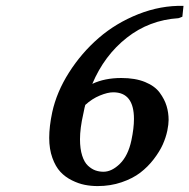

<svg xmlns="http://www.w3.org/2000/svg" viewBox="-20 -625 646 655"><path d="M366.2 -310.1Q347.2 -310.1 320.6 -299.1Q293.9 -288.1 271 -267.1Q269.5 -263.7 264.2 -236.8Q252.9 -187.5 252.9 -149.9Q252.9 -117.2 260.3 -94.2Q267.6 -71.3 280 -59.8Q292.5 -48.3 305.4 -43.7Q318.4 -39.1 333 -39.1Q361.3 -39.1 389.2 -66.4Q417 -93.8 428.2 -146Q437 -187.5 437 -219.2Q437 -310.1 366.2 -310.1ZM602.1 -567.9 588.9 -563Q489.3 -556.6 412.6 -496.3Q335.9 -436 294.9 -338.9Q336.9 -358.9 394 -358.9Q441.4 -358.9 474.9 -345.2Q508.3 -331.5 524.9 -308.8Q541.5 -286.1 548.3 -263.4Q555.2 -240.7 555.2 -215.8Q555.2 -201.2 550.8 -179.2Q545.9 -155.8 535.2 -131.8Q524.4 -107.9 504.4 -81.8Q484.4 -55.7 458.5 -35.9Q432.6 -16.1 394.8 -3.2Q356.9 9.8 313 9.8Q290.5 9.8 269.3 5.6Q248 1.5 225.3 -9.8Q202.6 -21 186 -38.8Q169.4 -56.6 158.7 -86.4Q147.9 -116.2 147.9 -154.8Q147.9 -193.8 158.2 -242.2Q173.3 -311.5 215.6 -377.9Q257.8 -444.3 316.7 -495.4Q375.5 -546.4 451.9 -576.7Q528.3 -606.9 606 -605Z"/></svg>

Font: Linear Smooth
Style: Bold Italic
Weight: 700
Designer: Philipp H. Poll, Flanker
Foundry: Philipp H. Poll, reworked by Flanker
Version: Version 1.061 | FøM Fix